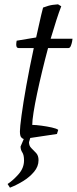

<svg xmlns="http://www.w3.org/2000/svg" viewBox="-20 -630 355 887"><path d="M89 12Q86 12 79 5.5Q72 -1 72 -23Q72 -41 79.5 -97Q87 -153 101.5 -234Q116 -315 136 -408H66Q55 -408 55 -424Q55 -432 57 -442L147 -457Q155 -491 162.5 -526Q170 -561 179 -595Q205 -605 223.5 -607.5Q242 -610 248 -610L263 -601Q253 -576 240.5 -537Q228 -498 214 -451H315Q315 -448 313 -437.5Q311 -427 307 -417.5Q303 -408 296 -408H202Q188 -356 175 -302Q162 -248 151.5 -198.5Q141 -149 135 -111Q129 -73 129 -53Q145 -53 171 -49.5Q197 -46 219.5 -41Q242 -36 249 -30L243 -11ZM26 237 15 220Q41 203 66 174.5Q91 146 91 111Q91 86 83 74Q75 62 75 47L95 0H122L114 27Q114 44 125 54.5Q136 65 147 77Q158 89 158 110Q158 139 137.5 163.5Q117 188 87 206.5Q57 225 26 237Z"/></svg>

Font: Mate
Style: Italic
Weight: 400
Italic angle: -10.8°
Designer: Eduardo Rodriguez Tunni
Foundry: Eduardo Rodriguez Tunni
Version: Version 1.003; ttfautohint (v1.8.4.7-5d5b);gftools[0.9.24]